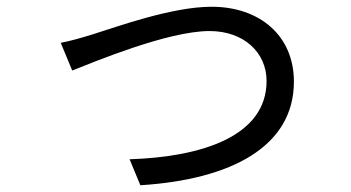

<svg xmlns="http://www.w3.org/2000/svg" viewBox="-20 -526 1040 569"><path d="M160 -399 194 -317C258 -342 477 -434 601 -434C703 -434 770 -370 770 -286C770 -123 580 -61 364 -54L396 23C666 6 851 -92 851 -284C851 -421 749 -506 607 -506C489 -506 325 -446 254 -424C222 -414 190 -405 160 -399Z"/></svg>

Font: DAIFUKU Sans JP
Style: Regular
Weight: 400
Designer: Original font ‘Source Han Sans JP’ : Ryoko NISHIZUKA  (kana, bopomofo & ideographs); Paul D. Hunt (Latin, Greek & Cyrill
Foundry: Daifuku
Version: Version 1.001